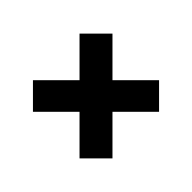

<svg xmlns="http://www.w3.org/2000/svg" viewBox="-108 -698 816 816"><g transform="rotate(45 300.0 -290.0)"><path d="M63 -428 162 -527 302 -387 442 -527 537 -432 397 -292 537 -152 438 -53 298 -193 158 -53 63 -148 203 -288Z"/></g></svg>

Font: Radio Canada
Style: Bold
Weight: 700
Designer: Charles Daoud, Etienne Aubert Bonn, Alexandre Saumier Demers, Jacques Le Bailly
Foundry: Radio-Canada
Version: Version 2.104; ttfautohint (v1.8.4.7-5d5b);gftools[0.9.28.de